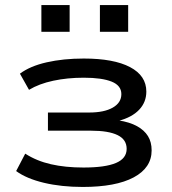

<svg xmlns="http://www.w3.org/2000/svg" viewBox="-20 -732 683 761"><path d="M308 9Q223 9 154 -7.5Q85 -24 44 -54L80 -123Q125 -94 182 -81Q239 -68 311 -68Q397 -68 439.5 -86Q482 -104 482 -142Q482 -179 446 -196.5Q410 -214 341 -214H170V-286H333Q393 -286 427 -305.5Q461 -325 461 -359Q461 -393 422.5 -408.5Q384 -424 312 -424Q247 -424 191 -412Q135 -400 95 -376L59 -440Q99 -470 165 -485Q231 -500 312 -500Q431 -500 495.5 -466Q560 -432 560 -369Q560 -327 531.5 -297Q503 -267 450 -253L449 -255Q494 -248 523 -232Q552 -216 566.5 -192.5Q581 -169 581 -136Q581 -67 510 -29Q439 9 308 9ZM376 -606V-712H488V-606ZM144 -606V-712H256V-606Z"/></svg>

Font: Nunito Sans 10pt Expanded Medium
Style: Regular
Weight: 500
Width: 7
Designer: Vernon Adams
Foundry: Vernon Adams
Version: Version 3.101;gftools[0.9.27]